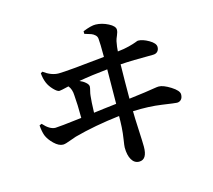

<svg xmlns="http://www.w3.org/2000/svg" viewBox="-115 -922 1230 1110"><g transform="rotate(-15 500.0 -366.5)"><path d="M406.2 -292Q416 -293 467.8 -299.8Q519.5 -306.6 543 -308.6Q544.9 -457 544.9 -514.6Q448.2 -504.9 372.1 -491.2Q391.6 -483.4 406.7 -470.2Q421.9 -457 421.9 -445.3Q421.9 -437.5 417.5 -420.9Q413.1 -404.3 412.1 -391.6Q408.2 -359.4 406.2 -292ZM626 -242.2Q626 -208 629.9 -131.3Q633.8 -54.7 633.8 -28.3Q633.8 48.8 585.9 48.8Q557.6 48.8 541.5 21.5Q525.4 -5.9 525.4 -51.8Q525.4 -61.5 531.2 -98.1Q537.1 -134.8 539.1 -169.9Q541 -205.1 541 -236.3Q391.6 -218.8 268.6 -185.5Q253.9 -180.7 235.4 -173.8Q216.8 -167 205.6 -163.6Q194.3 -160.2 186.5 -160.2Q161.1 -160.2 133.3 -187Q105.5 -213.9 94.7 -241.2Q85.9 -265.6 83 -302.7L96.7 -308.6Q134.8 -265.6 168.9 -265.6Q188.5 -265.6 327.1 -282.2Q327.1 -364.3 322.3 -418Q321.3 -455.1 302.7 -477.5Q253.9 -465.8 246.1 -465.8Q233.4 -465.8 212.4 -487.8Q191.4 -509.8 181.6 -533.2Q170.9 -558.6 168 -591.8L178.7 -598.6Q224.6 -564.5 268.6 -564.5Q315.4 -564.5 544.9 -588.9Q544.9 -673.8 542 -698.2Q541 -711.9 530.8 -721.2Q520.5 -730.5 508.8 -734.9Q497.1 -739.3 469.7 -747.1V-762.7Q520.5 -783.2 546.9 -782.2Q584 -781.2 621.1 -762.2Q658.2 -743.2 658.2 -721.7Q658.2 -708 649.9 -689.5Q641.6 -670.9 638.7 -658.2Q631.8 -622.1 630.9 -598.6Q669.9 -602.5 699.7 -610.4Q729.5 -618.2 742.7 -623.5Q755.9 -628.9 758.8 -628.9Q787.1 -628.9 823.2 -607.9Q859.4 -586.9 859.4 -564.5Q859.4 -547.9 849.6 -537.6Q839.8 -527.3 822.3 -527.3Q696.3 -527.3 627 -522.5Q625 -422.9 625 -317.4Q676.8 -323.2 719.7 -329.6Q762.7 -335.9 780.3 -338.9Q797.9 -341.8 806.6 -341.8Q833 -341.8 876.5 -314.5Q919.9 -287.1 919.9 -264.6Q919.9 -245.1 910.2 -234.4Q900.4 -223.6 884.8 -223.6Q875 -223.6 797.9 -234.9Q720.7 -246.1 626 -242.2Z"/></g></svg>

Font: GenRyuMin TW TTF Bold
Style: Regular
Weight: 700
Version: Version 1.300